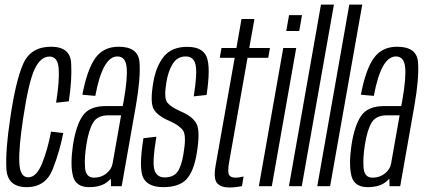

<svg xmlns="http://www.w3.org/2000/svg" viewBox="-20 -805 1834 830"><path d="M95.5 4Q11.5 4 7.5 -76.8Q3.5 -157.5 24 -292Q47.5 -455 80.2 -529Q113 -603 200.5 -603Q283 -603 287.5 -533.2Q292 -463.5 277.5 -367L222.5 -361Q237.5 -455.5 233.8 -508Q230 -560.5 194 -560.5Q155 -560.5 129.2 -505Q103.5 -449.5 80 -293Q60.5 -164.5 63.5 -101.5Q66.5 -38.5 102 -38.5Q138 -38.5 162.5 -100Q187 -161.5 200.5 -236L253.5 -230Q239 -154 208.5 -75Q178 4 95.5 4Z M460 0 459 -33Q454 -27 447.5 -21.5Q419 4 365 4Q307.5 4 295.2 -44.8Q283 -93.5 295.5 -178.5Q308.5 -262 337.2 -304.2Q366 -346.5 437.5 -346.5H510.5L515 -370.5Q532 -466 527.5 -513.5Q523 -561 487.5 -561Q423.5 -561 392 -390.5L336 -395.5Q357 -505.5 392.2 -554.2Q427.5 -603 493 -603Q578.5 -603 583.2 -534.8Q588 -466.5 567.5 -348.5L506 0ZM466.5 -97 503.5 -306.5H449Q401.5 -306.5 382.5 -275Q363.5 -243.5 353.5 -180Q344 -120 347.8 -78.5Q351.5 -37 386.5 -37Q417.5 -37 440 -55.2Q462.5 -73.5 466.5 -97.5Z M686 4Q620 4 599.5 -36Q579 -76 600 -207.5L656 -214Q637.5 -103.5 647.5 -70.8Q657.5 -38 692 -38Q729.5 -38 747 -62Q764.5 -86 773 -139Q786.5 -217.5 771.8 -240Q757 -262.5 714 -281.5Q661 -304 644.5 -333Q628 -362 642.5 -448Q654.5 -519 688.5 -560.8Q722.5 -602.5 789.5 -602.5Q856.5 -602.5 873.8 -557.8Q891 -513 873 -394.5L817.5 -388.5Q833 -485.5 825.8 -523.2Q818.5 -561 782.5 -561Q747 -561 727 -529.5Q707 -498 699 -448Q688 -380.5 703.2 -361.5Q718.5 -342.5 760 -324Q814.5 -301 830.2 -268.5Q846 -236 830.5 -142Q817.5 -63.5 785.8 -29.8Q754 4 686 4Z M971.5 5.5Q935.5 5.5 918.8 -13Q902 -31.5 912 -89L994.5 -555H930L937.5 -597.5H1002L1024 -723H1080L1057.5 -597.5H1147L1139.5 -555H1050L970.5 -104Q963 -61 970.2 -49Q977.5 -37 997.5 -37Q1014.5 -37 1033 -42L1026 -0.5Q997.5 5.5 971.5 5.5Z M1099 0 1204.5 -597.5H1260.5L1155 0ZM1229.5 -739.5H1285.5L1273.5 -671H1217.5Z M1229 0 1367.5 -785H1423.5L1284.5 0Z M1351.5 0 1490 -785H1546L1407 0Z M1664 0 1663 -33Q1658 -27 1651.5 -21.5Q1623 4 1569 4Q1511.5 4 1499.2 -44.8Q1487 -93.5 1499.5 -178.5Q1512.5 -262 1541.2 -304.2Q1570 -346.5 1641.5 -346.5H1714.5L1719 -370.5Q1736 -466 1731.5 -513.5Q1727 -561 1691.5 -561Q1627.5 -561 1596 -390.5L1540 -395.5Q1561 -505.5 1596.2 -554.2Q1631.5 -603 1697 -603Q1782.5 -603 1787.2 -534.8Q1792 -466.5 1771.5 -348.5L1710 0ZM1670.5 -97 1707.5 -306.5H1653Q1605.5 -306.5 1586.5 -275Q1567.5 -243.5 1557.5 -180Q1548 -120 1551.8 -78.5Q1555.5 -37 1590.5 -37Q1621.5 -37 1644 -55.2Q1666.5 -73.5 1670.5 -97.5Z"/></svg>

Font: Anybody Condensed Light
Style: Italic
Weight: 300
Width: 3
Italic angle: -10°
Designer: Tyler Finck
Foundry: Etcetera Type Company
Version: Version 1.010; ttfautohint (v1.8.3) -l 8 -r 50 -G 200 -x 14 